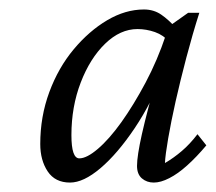

<svg xmlns="http://www.w3.org/2000/svg" viewBox="-20 -601 453 403"><path d="M127 -217.8Q95.7 -217.8 80.1 -241.2Q64.5 -264.6 64.5 -298.8Q64.5 -356.4 83.5 -407.7Q102.5 -459 134.8 -497.6Q167 -536.1 205.1 -558.6Q243.2 -581.1 282.2 -581.1Q302.7 -581.1 318.4 -570.3Q334 -559.6 349.6 -542L335.9 -512.7Q323.2 -527.3 305.2 -533.7Q287.1 -540 268.6 -540Q232.4 -540 200.7 -509.3Q168.9 -478.5 149.4 -427.7Q129.9 -377 129.9 -317.4Q129.9 -268.6 146.5 -268.6Q162.1 -268.6 185.5 -288.6Q209 -308.6 234.9 -344.7Q260.7 -380.9 285.6 -427.7Q310.5 -474.6 328.1 -527.3L335 -545.9L375 -574.2H398.4Q383.8 -528.3 371.1 -480Q358.4 -431.6 348.6 -388.2Q338.9 -344.7 333 -310.5Q327.1 -276.4 326.2 -258.8Q344.7 -269.5 361.8 -284.2Q378.9 -298.8 394.5 -319.3L413.1 -295.9Q392.6 -271.5 373 -253.9Q353.5 -236.3 335.4 -227.1Q317.4 -217.8 302.7 -217.8Q288.1 -217.8 277.8 -226.6Q267.6 -235.4 267.6 -252.9Q267.6 -273.4 277.8 -319.3Q288.1 -365.2 313.5 -456.1H326.2Q298.8 -385.7 262.7 -332Q226.6 -278.3 190.9 -248Q155.3 -217.8 127 -217.8Z"/></svg>

Font: Crimson Pro Light
Style: Italic
Weight: 300
Italic angle: -12°
Designer: Jacques Le Bailly
Foundry: Baron von Fonthausen
Version: Version 1.003